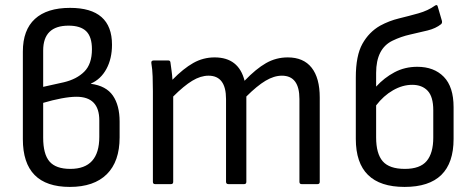

<svg xmlns="http://www.w3.org/2000/svg" viewBox="-20 -725 1867 756"><path d="M255 11Q70 11 70 -177V-522Q70 -607 117.5 -650.5Q165 -694 256 -694Q421 -694 421 -549Q421 -494 399 -453.5Q377 -413 338 -396V-395Q398 -387 424.5 -348.5Q451 -310 451 -246V-184Q451 -89 400.5 -39Q350 11 255 11ZM150 -383 231 -401Q282 -413 312 -443Q342 -473 342 -531Q342 -580 319.5 -602Q297 -624 250 -624Q150 -624 150 -526ZM257 -60Q371 -60 371 -186V-251Q371 -344 281 -344Q256 -344 221.5 -337.5Q187 -331 150 -320V-183Q150 -118 175 -89Q200 -60 257 -60Z M591 0Q582 0 582 -9V-366Q582 -395 581 -424Q580 -453 576 -476Q574 -487 586 -487H642Q650 -487 651 -480Q653 -464 655.5 -447Q658 -430 659 -411Q702 -455 741 -477Q780 -499 825 -499Q920 -499 943 -407Q988 -454 1027.5 -476.5Q1067 -499 1113 -499Q1175 -499 1207 -458.5Q1239 -418 1239 -341V-9Q1239 0 1230 0H1168Q1159 0 1159 -9V-335Q1159 -427 1090 -427Q1059 -427 1025.5 -407Q992 -387 950 -345V-9Q950 0 941 0H880Q870 0 870 -9V-335Q870 -427 801 -427Q770 -427 737 -407Q704 -387 662 -345V-9Q662 0 653 0Z M1573 11Q1381 11 1381 -178V-420Q1381 -506 1407 -552.5Q1433 -599 1477 -624Q1512 -643 1551 -652.5Q1590 -662 1627.5 -672.5Q1665 -683 1693 -703Q1702 -709 1704 -698L1720 -643Q1722 -635 1717 -630Q1696 -613 1663.5 -605Q1631 -597 1595 -589Q1559 -581 1526 -565Q1461 -534 1461 -438V-384Q1493 -419 1533.5 -440.5Q1574 -462 1623 -462Q1689 -462 1727.5 -422.5Q1766 -383 1766 -303V-178Q1766 11 1573 11ZM1461 -184Q1461 -120 1487 -90Q1513 -60 1574 -60Q1634 -60 1660 -91Q1686 -122 1686 -183V-291Q1686 -344 1664 -367.5Q1642 -391 1603 -391Q1565 -391 1527.5 -369.5Q1490 -348 1461 -310Z"/></svg>

Font: Sofia Sans Semi Condensed
Style: Regular
Weight: 400
Designer: Botio Nikoltchev, Ani Petrova
Foundry: lettersoup
Version: Version 4.100; ttfautohint (v1.8.4.7-5d5b)